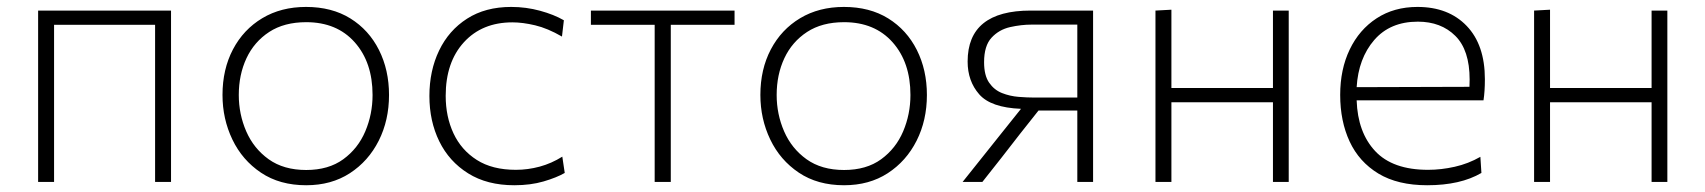

<svg xmlns="http://www.w3.org/2000/svg" viewBox="-20 -525 4921 554"><path d="M90 0V-494.5H473.5V0H427.5V-453.5H136V0Z M863.5 9.5Q787 9.5 733 -26.8Q679 -63 650.5 -122.5Q622 -182 622 -251Q622 -325 652.2 -382.5Q682.5 -440 736.8 -472.5Q791 -505 863 -505Q937.5 -505 991 -471.8Q1044.5 -438.5 1073.5 -380.8Q1102.5 -323 1102.5 -251Q1102.5 -178 1072.8 -119Q1043 -60 989.5 -25.2Q936 9.5 863.5 9.5ZM863.5 -34.5Q928 -34.5 970.5 -65.5Q1013 -96.5 1034 -146Q1055 -195.5 1055 -251Q1055 -345 1003.5 -403Q952 -461 863.5 -461Q800 -461 756.8 -432.8Q713.5 -404.5 691.2 -357Q669 -309.5 669 -251Q669 -195.5 690.5 -146Q712 -96.5 755.2 -65.5Q798.5 -34.5 863.5 -34.5Z M1464 9.5Q1385.5 9.5 1330.8 -24.8Q1276 -59 1247.5 -117.2Q1219 -175.5 1219 -248Q1219 -321 1247 -379.2Q1275 -437.5 1327.8 -471.2Q1380.5 -505 1455 -505Q1498 -505 1538.2 -494Q1578.5 -483 1607 -466.5L1601.5 -419.5Q1560 -443.5 1524 -452Q1488 -460.5 1458.5 -460.5Q1371 -460.5 1318.5 -403Q1266 -345.5 1266 -248.5Q1266 -188.5 1288.5 -140.2Q1311 -92 1355.8 -63.5Q1400.5 -35 1468.5 -35Q1503 -35 1537.2 -44.2Q1571.5 -53.5 1602.5 -73L1609.5 -26Q1586 -12.5 1548.5 -1.5Q1511 9.5 1464 9.5Z M1869 0V-453.5H1685V-494.5H2099.5V-453.5H1915.5V0Z M2415.5 9.5Q2339 9.5 2285 -26.8Q2231 -63 2202.5 -122.5Q2174 -182 2174 -251Q2174 -325 2204.2 -382.5Q2234.5 -440 2288.8 -472.5Q2343 -505 2415 -505Q2489.5 -505 2543 -471.8Q2596.5 -438.5 2625.5 -380.8Q2654.5 -323 2654.5 -251Q2654.5 -178 2624.8 -119Q2595 -60 2541.5 -25.2Q2488 9.5 2415.5 9.5ZM2415.5 -34.5Q2480 -34.5 2522.5 -65.5Q2565 -96.5 2586 -146Q2607 -195.5 2607 -251Q2607 -345 2555.5 -403Q2504 -461 2415.5 -461Q2352 -461 2308.8 -432.8Q2265.5 -404.5 2243.2 -357Q2221 -309.5 2221 -251Q2221 -195.5 2242.5 -146Q2264 -96.5 2307.2 -65.5Q2350.5 -34.5 2415.5 -34.5Z M2757.5 0Q2785.5 -35 2814 -70.8Q2842.5 -106.5 2870 -141L2926 -211Q2839 -214.5 2805.5 -252.8Q2772 -291 2772 -347.5Q2772 -494.5 2954 -494.5H3134V0H3088.5V-206H2976.5L2923 -138.5Q2896 -104 2869 -69Q2841.5 -34 2814.5 0ZM2964.5 -243.5H3088.5V-454H2957Q2926.5 -454 2894.5 -446.8Q2862.5 -439.5 2841 -416.2Q2819.5 -393 2819.5 -345.5Q2819.5 -307.5 2834 -286.5Q2848.5 -265.5 2871.2 -256.5Q2894 -247.5 2919 -245.5Q2944 -243.5 2964.5 -243.5Z M3314 0V-494.5L3360 -497V-271H3653V-494.5H3698.5V0H3653V-230H3360V0Z M4098 9.5Q4013 9.5 3957.2 -24.2Q3901.5 -58 3874.2 -116.8Q3847 -175.5 3847 -251Q3847 -325 3874.5 -382.2Q3902 -439.5 3952.2 -472.2Q4002.5 -505 4070 -505Q4159.5 -505 4212 -450.2Q4264.5 -395.5 4264.5 -296.5Q4264.5 -261 4260.5 -235.5H3894.5Q3897.5 -143 3948 -89Q3998.5 -35 4100.5 -35Q4138.5 -35 4177.5 -43.8Q4216.5 -52.5 4251.5 -72.5L4254.5 -26Q4194 9.5 4098 9.5ZM4071 -462.5Q3991 -462.5 3945.2 -409.5Q3899.5 -356.5 3894.5 -273.5L4220 -274.5Q4220.5 -283.5 4220.5 -295.5Q4220.5 -380.5 4179.2 -421.5Q4138 -462.5 4071 -462.5Z M4406.5 0V-494.5L4452.5 -497V-271H4745.5V-494.5H4791V0H4745.5V-230H4452.5V0Z"/></svg>

Font: Heraclito ExtraLight
Style: Regular
Weight: 200
Designer: Kostas Bartsokas (font) & Cristiano Sobral (main changes)
Foundry: Kostas Bartsokas (font) & Cristiano Sobral (main changes)
Version: Version 1.00;July 8, 2020;FontCreator 13.0.0.2655 64-bit